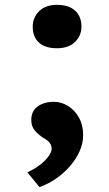

<svg xmlns="http://www.w3.org/2000/svg" viewBox="-20 -562 450 792"><path d="M143 210 93 149Q138 128 165.5 100Q193 72 193 51Q193 39 185.5 28Q178 17 159 7Q136 -8 122.5 -25Q109 -42 109 -67Q109 -104 135.5 -123Q162 -142 202 -142Q234 -142 262 -124Q290 -106 306.5 -75.5Q323 -45 323 -5Q323 29 308.5 61.5Q294 94 269 123Q244 152 211.5 174.5Q179 197 143 210ZM215 -363Q166 -363 140.5 -386.5Q115 -410 115 -452Q115 -490 141.5 -516Q168 -542 215 -542Q264 -542 290 -518Q316 -494 316 -452Q316 -415 289.5 -389Q263 -363 215 -363Z"/></svg>

Font: Lexend Exa
Style: Bold
Weight: 700
Designer: Bonnie Shaver-Troup, Thomas Jockin
Foundry: Lexend
Version: Version 1.007